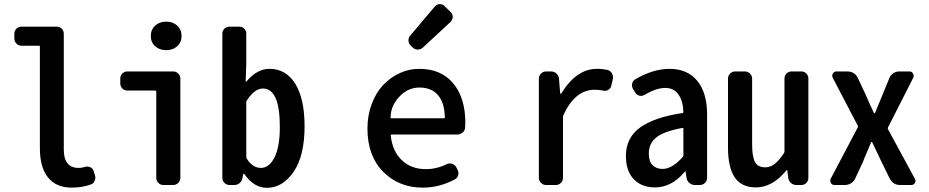

<svg xmlns="http://www.w3.org/2000/svg" viewBox="-20 -899 4513 933"><path d="M328.1 12.7Q252.9 12.7 213.4 -36.6Q173.8 -85.9 173.8 -178.7V-672.9Q173.8 -676.8 169.9 -676.8H85Q70.3 -676.8 60.1 -687Q49.8 -697.3 49.8 -711.9V-735.4Q49.8 -750 60.1 -759.8Q70.3 -769.5 85 -769.5H254.9Q269.5 -769.5 279.8 -759.8Q290 -750 290 -735.4V-171.9Q290 -83 362.3 -83Q377.9 -83 392.6 -87.9Q406.2 -91.8 418.5 -86.4Q430.7 -81.1 434.6 -69.3L441.4 -46.9Q443.4 -41 443.4 -35.2Q443.4 -27.3 439.5 -19.5Q433.6 -5.9 419.9 -2Q377.9 12.7 328.1 12.7Z M773.4 0Q759.8 0 749.5 -10.3Q739.3 -20.5 739.3 -35.2V-455.1Q739.3 -459 734.4 -459H598.6Q584 -459 574.2 -469.2Q564.5 -479.5 564.5 -494.1V-517.6Q564.5 -531.2 574.2 -541.5Q584 -551.8 598.6 -551.8H821.3Q835.9 -551.8 846.2 -541.5Q856.4 -531.2 856.4 -517.6V-35.2Q856.4 -20.5 846.2 -10.3Q835.9 0 821.3 0ZM788.1 -655.3Q754.9 -655.3 733.9 -674.3Q712.9 -693.4 712.9 -724.1Q712.9 -754.9 733.9 -774.4Q754.9 -793.9 788.1 -793.9Q820.3 -793.9 841.3 -774.4Q862.3 -754.9 862.3 -724.1Q862.3 -693.4 841.3 -674.3Q820.3 -655.3 788.1 -655.3Z M1276.4 13.7Q1213.9 13.7 1167 -53.7Q1166 -54.7 1164.1 -54.7Q1162.1 -54.7 1162.1 -52.7L1158.2 -34.2Q1156.2 -19.5 1145 -9.8Q1133.8 0 1118.2 0H1095.7Q1081.1 0 1070.8 -10.3Q1060.5 -20.5 1060.5 -35.2V-735.4Q1060.5 -750 1070.8 -759.8Q1081.1 -769.5 1095.7 -769.5H1142.6Q1156.2 -769.5 1166.5 -759.8Q1176.8 -750 1176.8 -735.4V-592.8L1173.8 -502.9Q1173.8 -502 1174.8 -502Q1175.8 -502 1176.8 -502Q1228.5 -564.5 1289.1 -564.5Q1370.1 -564.5 1415 -491.7Q1460 -418.9 1460 -285.2Q1460 -141.6 1406.7 -64Q1353.5 13.7 1276.4 13.7ZM1248 -83Q1288.1 -83 1314 -134.3Q1339.8 -185.5 1339.8 -282.2Q1339.8 -468.8 1257.8 -468.8Q1216.8 -468.8 1179.7 -411.1Q1176.8 -407.2 1176.8 -402.3V-137.7Q1176.8 -132.8 1178.7 -128.9Q1207 -83 1248 -83Z M2034.2 12.7Q1918 12.7 1841.8 -64.5Q1765.6 -141.6 1765.6 -274.4Q1765.6 -338.9 1786.6 -394.5Q1807.6 -450.2 1842.8 -486.8Q1877.9 -523.4 1922.9 -543.9Q1967.8 -564.5 2016.6 -564.5Q2124 -564.5 2182.6 -493.7Q2241.2 -422.9 2241.2 -302.7Q2241.2 -291 2240.2 -279.3Q2239.3 -264.6 2228 -254.9Q2216.8 -245.1 2201.2 -245.1H1882.8Q1878.9 -245.1 1878.9 -240.2Q1886.7 -164.1 1932.6 -120.6Q1978.5 -77.1 2048.8 -77.1Q2101.6 -77.1 2149.4 -100.6Q2162.1 -107.4 2175.8 -103.5Q2189.5 -99.6 2196.3 -87.9L2203.1 -75.2Q2210 -62.5 2206.5 -48.3Q2203.1 -34.2 2190.4 -27.3Q2115.2 12.7 2034.2 12.7ZM1877.9 -327.1Q1877.9 -324.2 1881.8 -324.2H2137.7Q2141.6 -324.2 2141.6 -328.1Q2140.6 -398.4 2108.9 -436Q2077.1 -473.6 2018.6 -473.6Q1965.8 -473.6 1926.8 -435.5Q1877.9 -387.7 1877.9 -327.1ZM2035.2 -668Q2024.4 -658.2 2010.7 -658.2Q2009.8 -658.2 2009.8 -658.2Q1995.1 -658.2 1985.4 -668L1976.6 -676.8Q1964.8 -687.5 1964.8 -703.1Q1964.8 -716.8 1974.6 -727.5L2092.8 -867.2Q2101.6 -877.9 2115.2 -878.9Q2116.2 -878.9 2117.2 -878.9Q2129.9 -878.9 2139.6 -870.1L2169.9 -840.8Q2179.7 -831.1 2179.7 -817.4Q2179.7 -802.7 2169.9 -793Z M2633.8 0Q2619.1 0 2608.9 -10.3Q2598.6 -20.5 2598.6 -35.2V-517.6Q2598.6 -531.2 2608.9 -541.5Q2619.1 -551.8 2633.8 -551.8H2658.2Q2672.9 -551.8 2683.6 -542Q2694.3 -532.2 2696.3 -517.6L2702.1 -445.3Q2702.1 -443.4 2704.1 -443.4Q2706.1 -443.4 2707 -444.3Q2781.2 -564.5 2879.9 -564.5Q2911.1 -564.5 2933.6 -558.6Q2947.3 -554.7 2954.1 -541Q2959 -532.2 2959 -523.4Q2959 -518.6 2958 -513.7L2950.2 -481.4Q2947.3 -468.8 2935.1 -461.9Q2922.9 -455.1 2909.2 -459Q2890.6 -462.9 2870.1 -462.9Q2774.4 -462.9 2717.8 -339.8Q2715.8 -335.9 2715.8 -332V-35.2Q2715.8 -20.5 2705.6 -10.3Q2695.3 0 2681.6 0Z M3163.1 11.7Q3097.7 11.7 3059.6 -28.3Q3021.5 -68.4 3021.5 -140.6Q3021.5 -229.5 3090.3 -279.3Q3159.2 -329.1 3295.9 -349.6Q3300.8 -349.6 3300.8 -354.5Q3299.8 -406.2 3277.3 -439Q3254.9 -471.7 3212.9 -471.7Q3168.9 -471.7 3113.3 -438.5Q3100.6 -430.7 3086.9 -434.1Q3073.2 -437.5 3066.4 -450.2L3055.7 -466.8Q3048.8 -479.5 3052.2 -493.7Q3055.7 -507.8 3068.4 -514.6Q3155.3 -564.5 3233.4 -564.5Q3320.3 -564.5 3368.2 -506.3Q3416 -448.2 3416 -342.8V-35.2Q3416 -20.5 3405.8 -10.3Q3395.5 0 3380.9 0H3356.4Q3341.8 0 3330.1 -9.8Q3318.4 -19.5 3316.4 -34.2L3311.5 -64.5Q3311.5 -66.4 3310.1 -66.4Q3308.6 -66.4 3307.6 -64.5Q3244.1 11.7 3163.1 11.7ZM3199.2 -78.1Q3247.1 -78.1 3297.9 -136.7Q3300.8 -139.6 3300.8 -144.5V-273.4Q3300.8 -277.3 3297.9 -277.3Q3296.9 -277.3 3295.9 -277.3Q3206.1 -260.7 3169.4 -231.4Q3132.8 -202.1 3132.8 -153.3Q3132.8 -114.3 3151.4 -96.2Q3169.9 -78.1 3199.2 -78.1Z M3653.3 11.7Q3583 11.7 3550.3 -37.1Q3517.6 -85.9 3517.6 -182.6V-517.6Q3517.6 -531.2 3527.8 -541.5Q3538.1 -551.8 3552.7 -551.8H3599.6Q3614.3 -551.8 3624.5 -541.5Q3634.8 -531.2 3634.8 -517.6V-198.2Q3634.8 -138.7 3648.4 -112.3Q3662.1 -85.9 3698.2 -85.9Q3723.6 -85.9 3744.6 -102.5Q3765.6 -119.1 3789.1 -154.3Q3792 -158.2 3792 -162.1V-517.6Q3792 -531.2 3801.8 -541.5Q3811.5 -551.8 3826.2 -551.8H3874Q3888.7 -551.8 3898.4 -541.5Q3908.2 -531.2 3908.2 -517.6V-35.2Q3908.2 -20.5 3898.4 -10.3Q3888.7 0 3874 0H3849.6Q3835 0 3823.7 -9.8Q3812.5 -19.5 3810.5 -34.2L3805.7 -70.3Q3805.7 -72.3 3803.7 -72.3Q3801.8 -72.3 3800.8 -70.3Q3733.4 11.7 3653.3 11.7Z M4035.2 0Q4023.4 0 4017.6 -9.8Q4014.6 -15.6 4014.6 -20.5Q4014.6 -25.4 4016.6 -30.3L4148.4 -280.3Q4150.4 -284.2 4148.4 -288.1L4026.4 -521.5Q4021.5 -532.2 4027.3 -542Q4033.2 -551.8 4044.9 -551.8H4098.6Q4115.2 -551.8 4128.4 -543.5Q4141.6 -535.2 4148.4 -520.5L4185.5 -441.4Q4206.1 -392.6 4226.6 -350.6Q4227.5 -348.6 4229.5 -348.6Q4231.4 -348.6 4232.4 -350.6Q4255.9 -406.2 4270.5 -443.4L4301.8 -519.5Q4307.6 -534.2 4320.8 -543Q4334 -551.8 4349.6 -551.8H4399.4Q4411.1 -551.8 4417 -541.5Q4422.9 -531.2 4418 -521.5L4294.9 -279.3Q4293 -275.4 4294.9 -271.5L4425.8 -30.3Q4428.7 -25.4 4428.7 -20.5Q4428.7 -15.6 4425.8 -9.8Q4419.9 0 4408.2 0H4354.5Q4319.3 0 4303.7 -31.2L4262.7 -114.3Q4227.5 -187.5 4218.8 -207Q4217.8 -209 4215.8 -209Q4213.9 -209 4212.9 -207Q4206.1 -189.5 4191.9 -157.2Q4177.7 -125 4172.9 -111.3L4135.7 -31.2Q4128.9 -16.6 4115.2 -8.3Q4101.6 0 4085.9 0Z"/></svg>

Font: Gen Jyuu Gothic L Monospace Medium
Style: Regular
Weight: 500
Designer: [Source Han Sans]
Ryoko NISHIZUKA  (kana & ideographs); Paul D. Hunt (Latin, Greek & Cyrillic); Wenlong ZHANG  (bopomofo
Version: Version 1.002.20150607